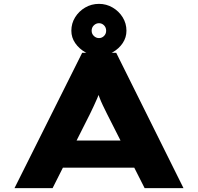

<svg xmlns="http://www.w3.org/2000/svg" viewBox="-20 -973 1024 993"><path d="M55 0 405 -700H581L929 0H728L533 -385Q521 -409 511.5 -429Q502 -449 495 -467.5Q488 -486 481.5 -504Q475 -522 470 -540L511 -541Q505 -522 498 -503Q491 -484 483 -465Q475 -446 465.5 -426Q456 -406 446 -385L252 0ZM220 -106 282 -246H703L729 -106ZM492 -684Q454 -684 421.5 -702.5Q389 -721 369 -750Q349 -779 349 -814Q349 -852 368.5 -883.5Q388 -915 420.5 -934Q453 -953 492 -953Q530 -953 562.5 -934Q595 -915 614.5 -883.5Q634 -852 634 -814Q634 -779 614.5 -750Q595 -721 562.5 -702.5Q530 -684 492 -684ZM492 -776Q507 -776 518 -787Q529 -798 529 -814Q529 -831 518 -842Q507 -853 492 -853Q477 -853 465.5 -842Q454 -831 454 -814Q454 -798 465.5 -787Q477 -776 492 -776Z"/></svg>

Font: Lexend Zetta ExtraBold
Style: Regular
Weight: 800
Designer: Bonnie Shaver-Troup, Thomas Jockin
Foundry: Lexend
Version: Version 1.007